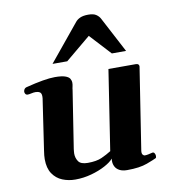

<svg xmlns="http://www.w3.org/2000/svg" viewBox="-85 -838 856 929"><g transform="rotate(-10 342.5 -373.5)"><path d="M210.9 13.7Q177.2 13.7 147.7 1.7Q118.2 -10.3 99.9 -37.4Q81.5 -64.5 81.5 -108.9Q81.5 -126 85.4 -150.4L122.6 -401.4Q123 -404.8 123 -410.2Q123 -426.3 114.5 -431.4Q106 -436.5 94.2 -436.5Q84 -436.5 72.8 -433.8Q61.5 -431.2 54.7 -431.2Q43 -431.2 40.5 -445.3Q39.6 -450.7 43.2 -457.8Q46.9 -464.8 54.7 -467.3Q149.9 -491.7 198.2 -491.7Q231.4 -491.7 248.5 -485.8Q265.6 -480 271.5 -470.5Q277.3 -460.9 277.3 -450.2Q277.3 -440.9 275.1 -431.9Q272.9 -422.9 272.5 -416L228.5 -133.3Q228 -127.9 227.3 -122.1Q226.6 -116.2 226.6 -110.8Q226.6 -88.9 238.3 -72Q250 -55.2 284.2 -55.2Q326.7 -55.2 352.8 -66.9Q378.9 -78.6 400.4 -92.3L460.9 -485.4H595.2Q611.3 -485.4 611.3 -471.7L548.8 -68.8Q546.9 -55.2 551.5 -49.1Q556.2 -43 562.5 -43Q569.3 -43 578.9 -44.9Q588.4 -46.9 597.7 -49.3Q606 -51.8 610.1 -45.2Q614.3 -38.6 614.3 -31.2Q614.3 -27.8 613.5 -24.7Q612.8 -21.5 610.4 -20.5Q601.1 -15.6 564.2 -1.7Q527.3 12.2 465.8 12.2Q442.9 12.2 428.2 4.4Q413.6 -3.4 407 -16.1Q400.4 -28.8 400.4 -43.5Q400.4 -46.4 400.6 -49.6Q400.9 -52.7 401.4 -55.7Q388.7 -40 358.9 -23.9Q329.1 -7.8 290.3 2.9Q251.5 13.7 210.9 13.7ZM198.7 -556.6 346.2 -736.3Q355 -747.6 370.1 -754.4Q385.3 -761.2 410.2 -761.2Q435.5 -761.2 448.5 -752.4Q461.4 -743.7 467.8 -731.9L560.1 -556.6H490.2L395 -659.7L271 -556.6Z"/></g></svg>

Font: Gelasio
Style: Italic
Weight: 400
Italic angle: -8.5°
Designer: Eben Sorkin
Foundry: Eben Sorkin
Version: Version 1.008